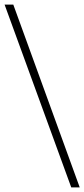

<svg xmlns="http://www.w3.org/2000/svg" viewBox="-20 -763 368 838"><path d="M291 55 0 -743H38L328 55Z"/></svg>

Font: Saira Thin
Style: Regular
Weight: 100
Designer: Hector Gatti with collaboration of the Omnibus-Type team
Foundry: Omnibus-Type
Version: Version 1.101